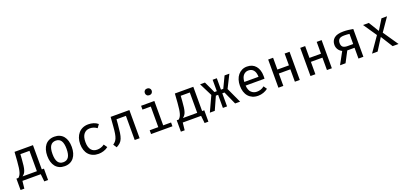

<svg xmlns="http://www.w3.org/2000/svg" viewBox="35 -2006 7131 3376"><g transform="rotate(-20 3600.0 -318.5)"><path d="M110 0 95 140H24V-73H61Q78 -88 91 -108Q104 -128 113.5 -160Q123 -192 130 -239.5Q137 -287 142 -357L154 -527H499V-73H539V140H468L453 0ZM237 -454 231 -363Q226 -291 219.5 -243Q213 -195 202.5 -162.5Q192 -130 176.5 -109.5Q161 -89 139 -73H407V-454Z M1032 -264Q1032 -367 999.5 -416Q967 -465 901 -465Q835 -465 801.5 -416Q768 -367 768 -263Q768 -160 801 -111Q834 -62 900 -62Q966 -62 999 -111Q1032 -160 1032 -264ZM670 -263Q670 -324 685 -375Q700 -426 729 -462.5Q758 -499 801.5 -519Q845 -539 901 -539Q957 -539 1000 -519.5Q1043 -500 1072 -464Q1101 -428 1115.5 -377.5Q1130 -327 1130 -264Q1130 -203 1115 -152Q1100 -101 1071 -64.5Q1042 -28 999 -8Q956 12 900 12Q844 12 801 -7.5Q758 -27 729 -63Q700 -99 685 -149.5Q670 -200 670 -263Z M1536 -66Q1569 -66 1604 -76.5Q1639 -87 1671 -111L1715 -48Q1678 -18 1629 -3Q1580 12 1535 12Q1475 12 1428.5 -7.5Q1382 -27 1350 -62.5Q1318 -98 1301.5 -148.5Q1285 -199 1285 -261Q1285 -321 1302 -371.5Q1319 -422 1351 -459.5Q1383 -497 1429.5 -518Q1476 -539 1536 -539Q1587 -539 1632.5 -525Q1678 -511 1715 -480L1670 -418Q1638 -442 1604.5 -452.5Q1571 -463 1536 -463Q1469 -463 1426.5 -413.5Q1384 -364 1384 -261Q1384 -209 1395.5 -172Q1407 -135 1427 -111.5Q1447 -88 1475 -77Q1503 -66 1536 -66Z M1828 -52Q1852 -69 1870 -88Q1888 -107 1901.5 -139Q1915 -171 1924 -222.5Q1933 -274 1939 -357L1952 -527H2303V0H2211V-452H2035L2028 -363Q2020 -269 2011 -207.5Q2002 -146 1985.5 -104.5Q1969 -63 1941.5 -37Q1914 -11 1870 12Z M2770 -71H2917V0H2517V-71H2678V-456H2522V-527H2770ZM2789 -715Q2789 -688 2771 -670Q2753 -652 2724 -652Q2695 -652 2677.5 -670Q2660 -688 2660 -715Q2660 -741 2677.5 -759Q2695 -777 2724 -777Q2753 -777 2771 -759Q2789 -741 2789 -715Z M3110 0 3095 140H3024V-73H3061Q3078 -88 3091 -108Q3104 -128 3113.5 -160Q3123 -192 3130 -239.5Q3137 -287 3142 -357L3154 -527H3499V-73H3539V140H3468L3453 0ZM3237 -454 3231 -363Q3226 -291 3219.5 -243Q3213 -195 3202.5 -162.5Q3192 -130 3176.5 -109.5Q3161 -89 3139 -73H3407V-454Z M3861 0V-245H3819L3709 0H3617L3748 -284L3626 -527H3717L3817 -313H3861V-527H3939V-313H3982L4084 -527H4174L4052 -284L4183 0H4090L3980 -245H3939V0Z M4371 -232Q4377 -144 4419.5 -103.5Q4462 -63 4522 -63Q4558 -63 4593 -73.5Q4628 -84 4662 -112L4704 -51Q4667 -22 4619 -5Q4571 12 4520 12Q4461 12 4415.5 -8Q4370 -28 4338.5 -64Q4307 -100 4291 -150.5Q4275 -201 4275 -263Q4275 -323 4291 -373.5Q4307 -424 4337 -460.5Q4367 -497 4409.5 -518Q4452 -539 4505 -539Q4609 -539 4667.5 -469.5Q4726 -400 4726 -279Q4726 -265 4725.5 -253Q4725 -241 4724 -232ZM4505 -466Q4451 -466 4413.5 -425.5Q4376 -385 4371 -300H4637Q4635 -382 4601 -424Q4567 -466 4505 -466Z M5208 0V-232H4992V0H4900V-527H4992V-306H5208V-527H5300V0Z M5808 0V-232H5592V0H5500V-527H5592V-306H5808V-527H5900V0Z M6262 -202 6156 0H6053L6175 -224Q6129 -247 6105.5 -285.5Q6082 -324 6082 -369Q6082 -448 6136.5 -493.5Q6191 -539 6310 -539Q6355 -539 6403 -533.5Q6451 -528 6490 -520V0H6398V-202ZM6179 -369Q6179 -319 6205.5 -295.5Q6232 -272 6295 -272H6398V-462Q6375 -465 6352.5 -466.5Q6330 -468 6303 -468Q6232 -468 6205.5 -442Q6179 -416 6179 -369Z M6895 -220 6756 0H6652L6845 -278L6675 -527H6783L6899 -337H6903L7020 -527H7124L6955 -282L7148 0H7037L6899 -220Z"/></g></svg>

Font: Wlorlttqgufhjawjgtejqphaquk
Style: Regular
Weight: 400
Monospace: yes
Designer: Carrois Corporate & Edenspiekermann
Foundry: Carrois Corporate GbR & Edenspiekermann AG
Version: Version 2.001